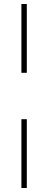

<svg xmlns="http://www.w3.org/2000/svg" viewBox="-20 -745 255 960"><path d="M87 -381V-725H114V-381ZM87 195V-149H114V195Z"/></svg>

Font: Piazzolla Thin
Style: Italic
Weight: 100
Italic angle: -11.3°
Designer: Juan Pablo del Peral
Foundry: Huerta Tipografica
Version: Version 1.330